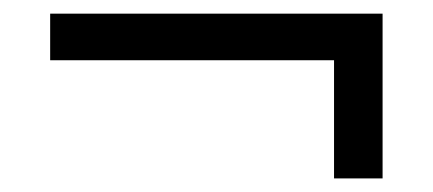

<svg xmlns="http://www.w3.org/2000/svg" viewBox="-20 -383 640 284"><path d="M54.2 -362.8H545.9V-119.1H474.1V-293.9H54.2Z"/></svg>

Font: Post Grotesk Regular
Style: Regular
Weight: 500
Version: 0.900; ttfautohint (v0.96) -l 8 -r 50 -G 200 -x 14 -w "gGD" 